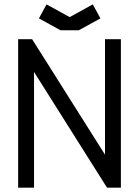

<svg xmlns="http://www.w3.org/2000/svg" viewBox="-20 -864 640 884"><path d="M136.7 0H63.5V-683.6H127.9L463.4 -151.9V-683.6H536.6V0H472.7L136.7 -532.7ZM300.8 -785.2 407.2 -843.8 442.4 -779.3 342.8 -724.6H258.8L159.2 -779.3L194.3 -843.8Z"/></svg>

Font: Anka/Coder
Style: Regular
Weight: 400
Monospace: yes
Version: Version 001.100